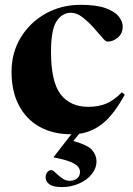

<svg xmlns="http://www.w3.org/2000/svg" viewBox="-20 -545 552 798"><path d="M237.5 232.5Q200.5 232.5 185 220.8Q169.5 209 169.5 191.5Q169.5 180.5 176 171.2Q182.5 162 195.5 162Q199.5 162 211 173.2Q222.5 184.5 237.8 195.5Q253 206.5 269 206.5Q288.5 206.5 300.5 196.5Q312.5 186.5 312.5 169Q312.5 158.5 304.5 148Q296.5 137.5 273 127.8Q249.5 118 203.5 109.5V107L276.5 13H274.5Q201 13 145.5 -17.5Q90 -48 59 -106.2Q28 -164.5 28 -246.5Q28 -326.5 66.5 -389.5Q105 -452.5 170.2 -488.8Q235.5 -525 315.5 -525Q379.5 -525 417.8 -511.5Q456 -498 473 -477Q490 -456 490 -434.5Q490 -406.5 470.2 -389.2Q450.5 -372 426 -372Q419 -372 403.8 -390.2Q388.5 -408.5 367.2 -432Q346 -455.5 322.2 -473.8Q298.5 -492 275 -492Q238 -492 215 -456.5Q192 -421 192 -330Q192 -205 232 -153Q272 -101 347 -101Q388.5 -101 421 -114.2Q453.5 -127.5 486.5 -161.5L498.5 -151.5Q454 -70.5 409 -33.5Q364 3.5 309 11L285 41Q345.5 58 363.2 79.2Q381 100.5 381 125Q381 155 360.8 179.5Q340.5 204 307.8 218.2Q275 232.5 237.5 232.5Z"/></svg>

Font: Newsreader 72pt
Style: Bold
Weight: 700
Designer: Hugues Gentile
Foundry: Production Type
Version: Version 1.003; ttfautohint (v1.8.3)